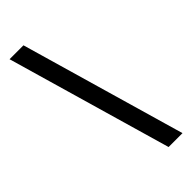

<svg xmlns="http://www.w3.org/2000/svg" viewBox="-277 -813 957 957"><g transform="rotate(-45 202.0 -334.0)"><path d="M376 101H278L27 -769H125Z"/></g></svg>

Font: DM Sans 11pt Medium
Style: Regular
Weight: 500
Version: Version 4.004;gftools[0.9.30]